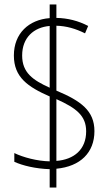

<svg xmlns="http://www.w3.org/2000/svg" viewBox="-20 -780 492 858"><path d="M202 -24V58H232V-26C339 -36 402 -98 402 -194C402 -285 342 -329 232 -375V-665C276 -664 318 -652 360 -631L374 -664C330 -687 283 -699 232 -700V-760H202V-699C109 -692 42 -631 42 -532C42 -435 104 -392 202 -349V-59C146 -60 83 -77 44 -96V-57C81 -40 139 -26 202 -24ZM202 -664V-388C127 -422 79 -455 79 -532C79 -612 131 -658 202 -664ZM232 -61V-337C321 -297 365 -263 365 -193C365 -112 311 -67 232 -61Z"/></svg>

Font: Noto Sans Myanmar Condensed ExtraLight
Style: Regular
Weight: 200
Width: 3
Designer: Monotype Design Team
Foundry: Monotype Imaging Inc.
Version: Version 2.107